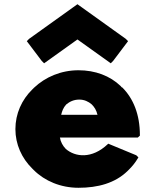

<svg xmlns="http://www.w3.org/2000/svg" viewBox="-20 -868 735 910"><path d="M442 -324H270C274 -341 280 -358 294 -373C310 -386 329 -396 356 -396C379 -396 399 -387 415 -373C428 -360 437 -345 442 -324ZM491 -185C415 -113 336 -124 292 -162C278 -176 267 -196 264 -216H633L643 -225V-228C643 -325 612 -401 560 -453L558 -454H557L552 -460C501 -509 431 -535 352 -535C269 -535 195 -503 141 -452L133 -444C83 -395 53 -329 53 -256C53 -184 83 -118 133 -69L140 -62C192 -10 268 22 352 22C444 22 525 0 584 -57L592 -65C607 -80 622 -98 634 -119L636 -122L626 -132L493 -187ZM107 -673 178 -579 189 -568 347 -681 505 -568 516 -579 587 -673 576 -684 347 -848 118 -684Z"/></svg>

Font: Hussar Woodtype
Style: Ultra
Weight: 900
Foundry: Cannot Into Space Fonts
Version: Version 1.07